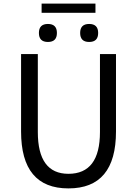

<svg xmlns="http://www.w3.org/2000/svg" viewBox="-20 -1033 761 1066"><path d="M97 -303V-733H190V-300Q190 -68 360 -68Q535 -68 535 -300V-733H624V-303Q624 13 360 13Q97 13 97 -303ZM196 -850Q196 -900 246 -900Q296 -900 296 -850Q296 -800 246 -800Q196 -800 196 -850ZM211 -1013H510V-962H211ZM425 -850Q425 -900 475 -900Q525 -900 525 -850Q525 -800 475 -800Q425 -800 425 -850Z"/></svg>

Font: 思源黑体R
Style: Regular
Weight: 400
Designer: Ryoko NISHIZUKA  (kana & ideographs); Paul D. Hunt (Latin, Greek & Cyrillic); Wenlong ZHANG  (bopomofo); Sandoll Communi
Foundry: Adobe Systems Incorporated
Version: Version 1.00 June 24, 2014, initial release